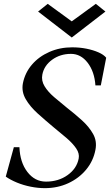

<svg xmlns="http://www.w3.org/2000/svg" viewBox="-20 -962 574 998"><path d="M213 16Q178 16 140 8.5Q102 1 68 -13Q34 -27 10 -44L52 -197H81Q84 -118 122.5 -68Q161 -18 219 -18Q284 -18 331.5 -52Q379 -86 389 -138Q394 -164 376 -190.5Q358 -217 326 -244.5Q294 -272 258 -301Q216 -336 176 -372Q136 -408 113.5 -447Q91 -486 99 -529Q110 -584 146 -626Q182 -668 236.5 -692Q291 -716 355 -716Q394 -716 429 -709Q464 -702 491.5 -690Q519 -678 532 -662L504 -518H476Q471 -590 435.5 -636Q400 -682 349 -682Q293 -682 251 -651.5Q209 -621 200 -574Q194 -543 211.5 -514Q229 -485 261 -457.5Q293 -430 329 -401Q369 -370 406 -336.5Q443 -303 464 -265.5Q485 -228 476 -183Q465 -125 427.5 -80Q390 -35 334.5 -9.5Q279 16 213 16ZM353 -767 178 -902 228 -942 353 -851 478 -942 528 -902Z"/></svg>

Font: Wittgenstein
Style: Italic
Weight: 400
Italic angle: -11°
Designer: Jörg Drees
Foundry: Jörg Drees
Version: Version 1.500